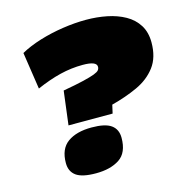

<svg xmlns="http://www.w3.org/2000/svg" viewBox="-111 -854 933 967"><g transform="rotate(-15 356.0 -370.0)"><path d="M200 -259 222 -435Q290 -447 329.5 -456.5Q369 -466 388.5 -473.5Q408 -481 414 -488.5Q420 -496 420 -506Q420 -535 348 -535Q288 -535 229 -520.5Q170 -506 104 -477L75 -670Q120 -695 178.5 -713Q237 -731 300.5 -740.5Q364 -750 422 -750Q479 -750 531 -739.5Q583 -729 624 -706Q665 -683 688.5 -645.5Q712 -608 712 -555Q712 -477 675 -428Q638 -379 576 -350.5Q514 -322 440 -303L430 -259ZM138 -79Q138 -153 184 -186Q230 -219 309 -219Q380 -219 411 -196.5Q442 -174 442 -130Q442 -52 395 -21Q348 10 272 10Q200 10 169 -12.5Q138 -35 138 -79Z"/></g></svg>

Font: Georama ExtraExtended Black
Style: Italic
Weight: 900
Width: 8
Italic angle: -9°
Designer: Jean-Baptiste Levee
Foundry: Production Type
Version: Version 1.000